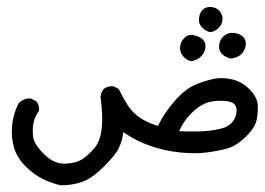

<svg xmlns="http://www.w3.org/2000/svg" viewBox="-20 -265 783 568"><path d="M159.2 283.2Q130.9 276.4 106 264.2Q81.1 252 56.2 227.5Q31.2 203.1 22 173.3Q12.7 143.6 15.6 108.4Q18.6 73.2 34.2 42Q49.8 24.4 71.3 26.4L86.9 34.2Q96.7 44.9 95.7 62.5Q83 79.1 79.1 98.6Q75.2 118.2 78.1 140.1Q81.1 162.1 110.8 191.4Q140.6 220.7 173.3 219.2Q206.1 217.8 224.6 205.1Q243.2 192.4 259.8 172.4Q276.4 152.3 280.8 116.7Q285.2 81.1 277.3 20.5Q279.3 7.8 287.1 -2Q297.9 -10.7 315.4 -9.8L331.1 -2Q343.8 24.4 357.9 46.4Q372.1 68.4 393.6 83Q415 97.7 447.3 107.4Q466.8 67.4 499 31.2Q531.2 -4.9 564 -17.1Q596.7 -29.3 618.7 -32.7Q640.6 -36.1 668 -29.8Q695.3 -23.4 717.8 -1Q740.2 21.5 742.2 43.5Q744.1 65.4 739.3 89.4Q734.4 113.3 706.1 140.6Q677.7 168 648.9 175.3Q620.1 182.6 587.9 186.5Q555.7 190.4 512.2 186Q468.8 181.6 425.8 167Q382.8 152.3 344.7 126Q341.8 151.4 331.5 172.9Q321.3 194.3 286.1 229Q251 263.7 222.2 273.4Q193.4 283.2 159.2 283.2ZM644.5 112.3Q668.9 101.6 676.3 80.6Q683.6 59.6 676.3 46.9Q668.9 34.2 636.7 33.2Q604.5 32.2 583.5 42.5Q562.5 52.7 542.5 73.7Q522.5 94.7 509.8 123Q550.8 125 584 123Q617.2 121.1 644.5 112.3ZM545.9 -84Q533.2 -85.9 522.5 -97.7Q511.7 -109.4 512.7 -125.5Q513.7 -141.6 525.9 -153.3Q538.1 -165 555.2 -160.6Q572.3 -156.2 581.1 -147Q589.8 -137.7 587.4 -122.6Q585 -107.4 573.2 -96.7Q561.5 -85.9 545.9 -84ZM663.1 -91.8Q649.4 -93.8 637.7 -104.5Q626 -115.2 628.4 -132.3Q630.9 -149.4 643.6 -159.7Q656.2 -169.9 673.8 -167.5Q691.4 -165 700.7 -154.3Q710 -143.6 706.1 -127Q702.1 -110.4 690.9 -102.1Q679.7 -93.8 663.1 -91.8ZM602.5 -169.9Q589.8 -171.9 578.1 -183.6Q566.4 -195.3 568.8 -212.4Q571.3 -229.5 581.5 -237.8Q591.8 -246.1 606.9 -244.1Q622.1 -242.2 630.9 -230.5Q639.6 -218.8 638.2 -205.6Q636.7 -192.4 626.5 -182.1Q616.2 -171.9 602.5 -169.9Z"/></svg>

Font: JasonHandwriting4
Style: Regular
Weight: 400
Version: Version 1.01.21